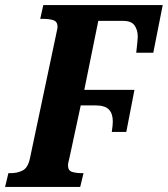

<svg xmlns="http://www.w3.org/2000/svg" viewBox="-40 -734 659 754"><path d="M-20 0 -7 -54H3Q28 -54 49 -64.5Q70 -75 78 -114L179 -592Q182 -608 184 -616Q186 -624 186 -628Q186 -649 170 -654.5Q154 -660 128 -660H118L130 -714H599L562 -527H495Q497 -544 499 -564Q501 -584 501 -590Q501 -616 488.5 -634Q476 -652 444 -652H346L291 -381H488L456 -216H399Q401 -228 402 -240Q403 -252 403 -257Q403 -288 387.5 -304Q372 -320 336 -320H277L234 -120Q231 -107 229 -98.5Q227 -90 227 -85Q227 -64 243 -59Q259 -54 282 -54H288L275 0Z"/></svg>

Font: Noto Serif ExtraCondensed ExtraBold
Style: Italic
Weight: 800
Width: 2
Italic angle: -12°
Designer: Monotype Design Team
Foundry: Monotype Imaging Inc.
Version: Version 2.013